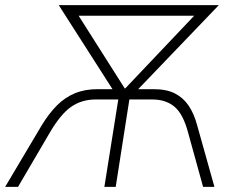

<svg xmlns="http://www.w3.org/2000/svg" viewBox="-39 -725 912 745"><path d="M-19 0 123 -239Q151 -285 182 -316Q213 -347 251.5 -363Q290 -379 339 -379H415L409 -361L189 -705H810L480 -361L481 -379H557Q607 -379 639.5 -362.5Q672 -346 693 -315Q714 -284 726 -239L793 0H749L691 -210Q672 -282 638.5 -310.5Q605 -339 552 -339H463L410 0H366L420 -339H332Q278 -339 237 -310.5Q196 -282 154 -210L31 0ZM445 -382H447L743 -694L744 -664H237L247 -694Z"/></svg>

Font: Nunito Sans 10pt SemiCondensed ExtraLight
Style: Italic
Weight: 250
Width: 4
Italic angle: -9°
Designer: Vernon Adams
Foundry: Vernon Adams
Version: Version 3.101;gftools[0.9.27]